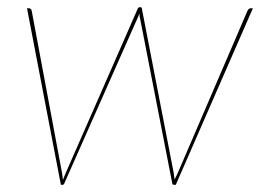

<svg xmlns="http://www.w3.org/2000/svg" viewBox="-20 -513 730 533"><path d="M55 -490H60Q66.5 -490 68 -483L152 -34Q153 -28.5 153.5 -23.8Q154 -19 154.5 -13.5Q158 -23 163 -34L362 -488Q363.5 -493 368 -493H370Q374 -493 374 -488L462 -34Q463 -28.5 463.5 -24Q464 -19.5 464.5 -14.5Q467 -19 469.2 -23.8Q471.5 -28.5 474 -34L667 -483Q670.5 -490 676 -490H682L468 0H463Q458 0 458 -5L369 -461Q367 -467.5 367 -476Q364.5 -468.5 361 -461L159 -5Q157.5 0 154 0H149Z"/></svg>

Font: Lato Hairline
Style: Italic
Weight: 100
Italic angle: -7°
Designer: Lukasz Dziedzic
Foundry: tyPoland Lukasz Dziedzic
Version: Version 2.007; 2014-02-27